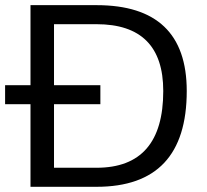

<svg xmlns="http://www.w3.org/2000/svg" viewBox="-44 -718 797 738"><path d="M73.2 -390.6V-698.2H327.1Q673.8 -698.2 673.8 -368.2Q673.8 0 327.1 0H73.2V-317.4H-24.4V-390.6ZM163.6 -390.6H341.8V-317.4H163.6V-73.2H327.1Q583.5 -73.2 583.5 -368.2Q583.5 -625 327.1 -625H163.6Z"/></svg>

Font: Voltera
Style: Regular
Weight: 400
Designer: Bernd Montag
Version: Version 1.301